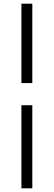

<svg xmlns="http://www.w3.org/2000/svg" viewBox="-20 -770 291 1040"><path d="M96 250V-200H155V250ZM155 -320H96V-750H155Z"/></svg>

Font: Source Serif Pro
Style: Regular
Weight: 400
Designer: Frank Grießhammer
Foundry: Adobe Systems Incorporated
Version: Version 2.000;PS 1.000;hotconv 16.6.51;makeotf.lib2.5.65220